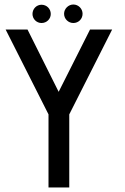

<svg xmlns="http://www.w3.org/2000/svg" viewBox="-20 -831 554 851"><path d="M205 -769C205 -792 187 -810 164 -810C142 -810 124 -792 124 -769C124 -747 142 -729 164 -729C187 -729 205 -747 205 -769ZM305 -729C328 -729 346 -747 346 -770C346 -792 328 -811 305 -811C283 -811 264 -792 264 -770C264 -747 283 -729 305 -729ZM287 0V-324L477 -700H379L240 -424L102 -700H5L195 -324V0Z"/></svg>

Font: Advent Pro
Style: SemiBold
Weight: 600
Designer: Andreas Kalpakidis
Foundry: Andreas Kalpakidis
Version: Version 2.002 2008